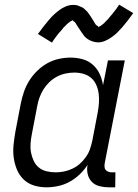

<svg xmlns="http://www.w3.org/2000/svg" viewBox="-20 -788 590 820"><path d="M178 12Q150 12 124.5 4Q99 -4 80.5 -22Q62 -40 52 -64.5Q42 -89 38.5 -115.5Q35 -142 38 -170.5Q41 -199 46 -227L69 -347Q74 -372 82.5 -396.5Q91 -421 105 -443.5Q119 -466 139 -485.5Q159 -505 182.5 -518Q206 -531 231.5 -536.5Q257 -542 281 -542Q308 -542 333 -535Q358 -528 376.5 -511.5Q395 -495 405.5 -472.5Q416 -450 420 -424L441 -530H513L427 -90Q426 -82 426.5 -74.5Q427 -67 431.5 -62Q436 -57 443 -54.5Q450 -52 457 -52H473L472 12H444Q424 12 404.5 7Q385 2 372 -11.5Q359 -25 354.5 -44.5Q350 -64 354 -84Q340 -62 320 -43Q300 -24 277 -11.5Q254 1 228.5 6.5Q203 12 178 12ZM218 -52Q235 -52 253 -55.5Q271 -59 289 -67.5Q307 -76 321 -88.5Q335 -101 346.5 -117Q358 -133 364 -150.5Q370 -168 374 -186L397 -306Q401 -327 402.5 -347.5Q404 -368 401.5 -387.5Q399 -407 391.5 -424.5Q384 -442 370 -454.5Q356 -467 337 -472.5Q318 -478 297 -478Q279 -478 260 -474Q241 -470 223 -460.5Q205 -451 190.5 -437Q176 -423 165.5 -406Q155 -389 148.5 -371Q142 -353 139 -335L116 -215Q112 -195 110.5 -175Q109 -155 112.5 -136.5Q116 -118 124 -101Q132 -84 146 -72.5Q160 -61 179 -56.5Q198 -52 218 -52ZM202 -606 142 -643Q155 -661 166.5 -675.5Q178 -690 188.5 -702.5Q199 -715 209 -724.5Q219 -734 233 -744.5Q247 -755 262 -761Q277 -767 292 -767Q297 -767 302.5 -766.5Q308 -766 312 -764.5Q316 -763 320.5 -761Q325 -759 330 -757Q335 -755 338 -752Q341 -749 344.5 -746Q348 -743 351.5 -739.5Q355 -736 357.5 -732Q360 -728 363 -724Q366 -720 368 -716.5Q370 -713 372.5 -709.5Q375 -706 378 -701Q381 -696 383.5 -691.5Q386 -687 388.5 -683.5Q391 -680 395.5 -678Q400 -676 399 -672L398 -671Q399 -673 403.5 -674.5Q408 -676 411 -678.5Q414 -681 419 -684.5Q424 -688 425.5 -690Q427 -692 429 -694Q431 -696 433.5 -698.5Q436 -701 438.5 -703.5Q441 -706 443 -708.5Q445 -711 447.5 -714Q450 -717 453 -720.5Q456 -724 459 -727.5Q462 -731 464.5 -734.5Q467 -738 470.5 -742Q474 -746 477 -750.5Q480 -755 483 -759.5Q486 -764 489 -768L549 -732Q536 -714 524.5 -699Q513 -684 502.5 -672Q492 -660 482 -650Q472 -640 458 -630Q444 -620 429 -613.5Q414 -607 399 -607Q394 -607 388.5 -608Q383 -609 379 -610Q375 -611 370 -613Q365 -615 360.5 -617.5Q356 -620 352.5 -622.5Q349 -625 345.5 -628Q342 -631 339 -635Q336 -639 333.5 -643Q331 -647 328 -650.5Q325 -654 323 -658Q321 -662 318.5 -665Q316 -668 313 -673Q310 -678 307 -682.5Q304 -687 302 -690.5Q300 -694 295.5 -696.5Q291 -699 291 -703H292Q292 -702 287.5 -700Q283 -698 280 -696Q277 -694 272 -690Q267 -686 265.5 -684.5Q264 -683 262 -680.5Q260 -678 257.5 -676Q255 -674 252.5 -671.5Q250 -669 248 -666Q246 -663 243.5 -660Q241 -657 238 -654Q235 -651 232 -647.5Q229 -644 226 -640Q223 -636 220 -632Q217 -628 214 -624Q211 -620 208 -615.5Q205 -611 202 -606Z"/></svg>

Font: Lode
Style: Italic
Weight: 400
Italic angle: -11°
Monospace: yes
Designer: Belleve Invis
Foundry: Belleve Invis
Version: Version 29.2.0; ttfautohint (v1.8.3)